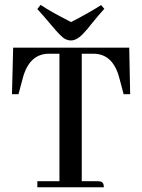

<svg xmlns="http://www.w3.org/2000/svg" viewBox="-20 -786 597 806"><path d="M416 0Q416 -21.5 400.4 -24.4Q395.5 -25.4 390.6 -25.4H323.2V-560.5H373Q454.1 -559.6 480.5 -460L499 -390.6H526.4L522.5 -585.9H35.2L30.3 -390.6H57.6L76.2 -460Q103.5 -559.6 184.6 -560.5H229.5V-25.4H136.7V0ZM278.3 -616.2Q305.7 -616.2 337.9 -654.3Q345.7 -662.1 362.3 -683.6Q395.5 -724.6 418 -749L404.3 -764.6Q352.5 -731.4 278.3 -693.4Q188.5 -739.3 150.4 -765.6L136.7 -748Q161.1 -721.7 195.3 -680.7Q236.3 -630.9 253.9 -622.1Q266.6 -616.2 278.3 -616.2Z"/></svg>

Font: Abhaya Libre Medium
Style: Regular
Weight: 500
Designer: Pushpananda Ekanayake, Sol Matas, Pathum Egodawatta
Foundry: Mooniak
Version: Version 1.050 ; ttfautohint (v1.6)